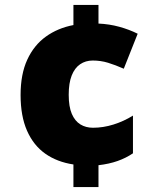

<svg xmlns="http://www.w3.org/2000/svg" viewBox="-20 -744 626 774"><path d="M377 -649Q421 -647 461 -636Q501 -625 535 -608L479 -467Q445 -482 415.5 -491Q386 -500 354 -500Q325 -500 303 -485Q281 -470 269 -439.5Q257 -409 257 -362Q257 -314 269.5 -285Q282 -256 304 -242.5Q326 -229 355 -229Q396 -229 437.5 -242Q479 -255 516 -278V-126Q488 -107 454 -95Q420 -83 377 -78V10H276V-81Q210 -91 162.5 -124.5Q115 -158 89 -217Q63 -276 63 -361Q63 -445 90 -503.5Q117 -562 165 -596.5Q213 -631 276 -643V-724H377Z"/></svg>

Font: Noto Sans Khmer Black
Style: Regular
Weight: 900
Version: Version 2.003